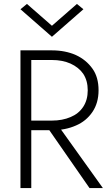

<svg xmlns="http://www.w3.org/2000/svg" viewBox="-20 -956 563 976"><path d="M203 -334 435 0H503L264 -334ZM84 -700V0H139V-700ZM244 -700H113V-651H244Q297 -651 338 -633Q380 -614 403 -581Q426 -546 426 -497Q426 -448 403 -413Q380 -378 339 -361Q297 -343 244 -343H113V-294H244Q312 -294 366 -318Q418 -340 450 -387Q481 -433 481 -497Q481 -564 450 -607Q418 -652 366 -676Q312 -700 244 -700ZM84 -909 244 -769 404 -909 371 -936 244 -825 117 -936Z"/></svg>

Font: NM-font
Style: Light
Weight: 500
Designer: ""
Foundry: ""
Version: ""